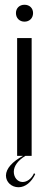

<svg xmlns="http://www.w3.org/2000/svg" viewBox="-20 -655 203 807"><path d="M47 -600C47 -579 62 -564 83 -564C104 -564 119 -579 119 -600C119 -621 104 -635 83 -635C62 -635 47 -621 47 -600ZM52 -495V0H77C32 24 5 54 5 83C5 110 28 132 58 132C86 132 112 111 128 77L123 73C112 98 92 110 75 110C54 110 38 91 38 67C38 44 54 20 87 0H113V-495Z"/></svg>

Font: Moniqa Display
Style: Regular
Weight: 400
Designer: Rajesh Rajput
Foundry: Rajesh Rajput
Version: Version 1.000